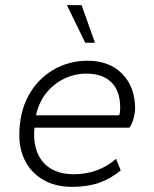

<svg xmlns="http://www.w3.org/2000/svg" viewBox="-20 -716 600 746"><path d="M261 10Q196 10 149.5 -16.5Q103 -43 79 -88.5Q55 -134 55 -190Q55 -280 91 -345Q127 -410 187.5 -445Q248 -480 320 -480Q405 -480 455 -429Q505 -378 505 -293Q505 -279 499.5 -257.5Q494 -236 483 -220H114Q110 -181 117.5 -147.5Q125 -114 144 -90Q163 -66 193.5 -52.5Q224 -39 267 -39Q314 -39 355.5 -54Q397 -69 431 -99L449 -54Q411 -22 365.5 -6Q320 10 261 10ZM120 -268H443Q447 -277 447 -297Q447 -363 412.5 -396.5Q378 -430 316 -430Q271 -430 230 -410.5Q189 -391 160 -355Q131 -319 120 -268ZM311 -550 240 -696H297L349 -550Z"/></svg>

Font: Gantari Light
Style: Italic
Weight: 300
Italic angle: -10°
Version: Version 1.000